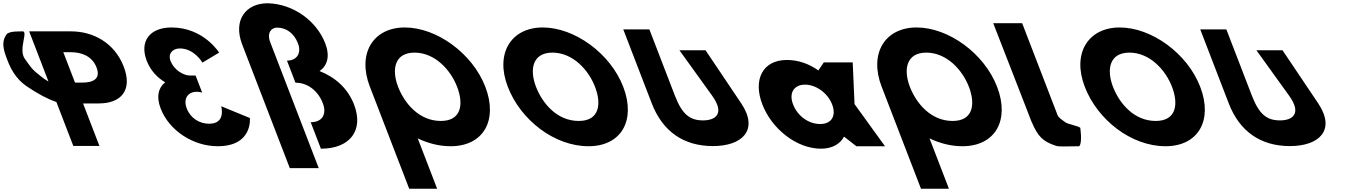

<svg xmlns="http://www.w3.org/2000/svg" viewBox="-178 -895 8265 1175"><path d="M-26 -535C-69.1 -595 1.8 -711.5 -44.7 -703C-51.2 -701.8 -122.2 -707 -138.4 -684C-162.3 -650 -162.8 -615 -146.1 -564C-119.3 -484 -87.7 -415 -7.3 -362C53.9 -321.4 111.3 -289.4 166.9 -271L270.6 -1.9H430.4L330.2 -262H426.3C563.1 -262 634.9 -342.7 579.2 -487.2C523.2 -632.6 393.2 -703.1 256.3 -703.1H0.5L118.7 -396.2C105 -404.1 93.1 -411.7 83.7 -419C18.1 -470 20.8 -469.9 -26 -535ZM281.1 -389.5 209.4 -575.6H254.4C317.3 -575.6 385 -554.4 412.9 -482.1C440.4 -410.7 389.1 -389.5 326.2 -389.5Z M1060.8 -511.8C1060.8 -511.8 1011.3 -598.5 922.9 -598.5C877.8 -598.5 848.6 -566.2 866 -521.2C885.6 -470.2 941.7 -432.8 984.2 -432.8H1019L1059.3 -328.2C1059.3 -328.2 1043.7 -333.3 1026.7 -333.3C970.6 -333.3 942 -290.8 965.2 -230.5C988.1 -171 1043.4 -137.8 1102.1 -137.8C1207.5 -137.8 1175.5 -244.9 1175.5 -244.9L1351.3 -172.7C1351.3 -172.7 1370.2 -0.1 1154.3 -0.1C1003.8 -0.1 857.1 -96.2 805.4 -230.5C776.9 -304.4 791.1 -358 832.8 -391.1C783.1 -420.9 742.2 -465.1 720 -522.9C674.1 -641.9 738.3 -726.9 871.7 -726.9C1068.1 -726.9 1163 -573 1163 -573Z M1785.8 15C1963.8 15 2049.6 -97 1988.8 -255C1949.9 -356 1872 -423 1777.8 -460C1825.7 -494 1842.7 -551 1812.3 -630C1759.1 -768 1615.1 -872 1459.9 -875C1325.9 -875 1246.6 -772 1304.4 -622L1366.8 -460L1418.8 -325L1595.6 134H1772.6L1476 -636C1453.3 -695 1483.3 -726 1517.3 -726C1575.3 -726 1622.2 -690 1645.3 -630C1669.6 -567 1636.1 -524 1578.1 -524L1630.1 -389C1706.1 -389 1768.8 -338 1797.3 -264C1824.3 -194 1792.4 -147 1723.4 -147Z M2258.2 -363.9C2217.9 -468.5 2235.4 -573 2358.7 -573C2482.8 -573 2579.1 -468.5 2619.4 -363.9C2659.7 -259.4 2647.3 -154.8 2519.8 -154.8C2388.9 -154.8 2298.5 -259.4 2258.2 -363.9ZM2085.6 -363.9C2087.2 -359.8 2088.8 -355.7 2090.5 -351.7L2326.2 260H2497.2L2378.5 -48.1C2442.4 -17.5 2510.9 -0.1 2579.4 -0.1C2780.8 -0.1 2870.9 -159.1 2792 -363.9C2713.1 -568.8 2494 -726.9 2299.4 -726.9C2106.4 -726.9 2006.7 -568.8 2085.6 -363.9Z M2929.6 -363.9C3008.5 -159.1 3216 -0.1 3423.4 -0.1C3624.8 -0.1 3714.9 -159.1 3636 -363.9C3557.1 -568.8 3338 -726.9 3143.4 -726.9C2950.4 -726.9 2850.7 -568.8 2929.6 -363.9ZM3102.2 -363.9C3061.9 -468.5 3079.4 -573 3202.7 -573C3326.8 -573 3423.1 -468.5 3463.4 -363.9C3503.7 -259.4 3491.3 -154.8 3363.8 -154.8C3232.9 -154.8 3142.5 -259.4 3102.2 -363.9Z M4139.7 -587.5H3979.9L4180.1 -309.5C4258.7 -200.5 4202.7 -158.2 4124.5 -158.2C4046.3 -158.2 3997.5 -192.2 3952.3 -309.5L3796.1 -715H3636.3L3810.5 -262.8C3877.3 -89.4 4006.6 -1 4185.1 -1C4363.6 -1 4468.2 -98.6 4357.9 -262.8Z M4487.4 -256C4545.2 -106 4696.8 15 4846.8 15C4916.8 15 4964.8 -16 4986.7 -58H4988.7L5063 0H5238L5051.6 -258L5040.4 -513H4863.4L4830.2 -464C4772.4 -505 4706.6 -528 4637.6 -528C4487.6 -528 4429.6 -406 4487.4 -256ZM4675.4 -256C4648 -327 4681.8 -377 4748.8 -377C4814.8 -377 4887 -327 4914.4 -256C4941.3 -186 4910.6 -136 4841.6 -136C4769.6 -136 4702.3 -186 4675.4 -256Z M5390.2 -363.9C5349.9 -468.5 5367.4 -573 5490.7 -573C5614.8 -573 5711.1 -468.5 5751.4 -363.9C5791.7 -259.4 5779.3 -154.8 5651.8 -154.8C5520.9 -154.8 5430.5 -259.4 5390.2 -363.9ZM5217.6 -363.9C5219.2 -359.8 5220.8 -355.7 5222.5 -351.7L5458.2 260H5629.2L5510.5 -48.1C5574.4 -17.5 5642.9 -0.1 5711.4 -0.1C5912.8 -0.1 6002.9 -159.1 5924 -363.9C5845.1 -568.8 5626 -726.9 5431.4 -726.9C5238.4 -726.9 5138.7 -568.8 5217.6 -363.9Z M5900.4 -753H6077.4L6293.9 -191C6301 -173 6321.3 -161.8 6344.5 -145C6357.3 -135.7 6420.6 -124 6433 -113C6433 -113 6447.1 -21.3 6426.6 0C6342.5 0 6305.2 4.3 6283.3 -3C6205.8 -28.9 6174.3 -57.6 6136 -148L6135.5 -148L6128.3 -166.5C6124.3 -176.7 6120.2 -187.5 6115.8 -199L6115.5 -200Z M6460.6 -363.9C6539.5 -159.1 6747 -0.1 6954.4 -0.1C7155.8 -0.1 7245.9 -159.1 7167 -363.9C7088.1 -568.8 6869 -726.9 6674.4 -726.9C6481.4 -726.9 6381.7 -568.8 6460.6 -363.9ZM6633.2 -363.9C6592.9 -468.5 6610.4 -573 6733.7 -573C6857.8 -573 6954.1 -468.5 6994.4 -363.9C7034.7 -259.4 7022.3 -154.8 6894.8 -154.8C6763.9 -154.8 6673.5 -259.4 6633.2 -363.9Z M7670.7 -587.5H7510.9L7711.1 -309.5C7789.7 -200.5 7733.7 -158.2 7655.5 -158.2C7577.3 -158.2 7528.5 -192.2 7483.3 -309.5L7327.1 -715H7167.3L7341.5 -262.8C7408.3 -89.4 7537.6 -1 7716.1 -1C7894.6 -1 7999.2 -98.6 7888.9 -262.8Z"/></svg>

Font: Hussar
Style: BdOpOblFour
Weight: 700
Foundry: Cannot Into Space Fonts
Version: Version 2.00